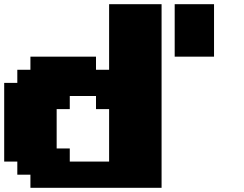

<svg xmlns="http://www.w3.org/2000/svg" viewBox="-20 -895 1165 915"><path d="M125 0H750V-875H500V-562.5H437.5V-625H125V-562.5H62.5V-500H0V-125H62.5V-62.5H125ZM500 -125H312.5V-187.5H250V-375H312.5V-437.5H437.5V-375H500ZM812.5 -625H1000V-875H812.5Z"/></svg>

Font: Faithful 32x
Style: Bold
Weight: 400
Foundry: Faithful Resource Pack
Version: Version 1.0; January 27, 2023